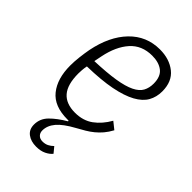

<svg xmlns="http://www.w3.org/2000/svg" viewBox="-219 -607 895 895"><g transform="rotate(45 228.5 -159.5)"><path d="M198 205Q163 205 140.5 188Q118 171 118 139Q118 100 146 71.5Q174 43 220 16L219 12H211Q124 12 83.5 -38.5Q43 -89 43 -175Q43 -201 46.5 -231.5Q50 -262 55 -289Q77 -399 137.5 -461.5Q198 -524 286 -524Q349 -524 390.5 -491Q432 -458 432 -393Q432 -356 415.5 -326.5Q399 -297 360 -275.5Q321 -254 257.5 -241.5Q194 -229 101 -227Q98 -212 97 -198.5Q96 -185 96 -176Q96 -103 125.5 -69Q155 -35 214 -35Q267 -35 304 -62Q341 -89 367 -135L402 -107Q389 -83 374.5 -66Q360 -49 343.5 -35.5Q327 -22 308.5 -11Q290 0 268 12Q213 42 189 70.5Q165 99 165 131Q165 147 175 157Q185 167 202 167Q219 167 232 160.5Q245 154 256 143L279 171Q268 185 247.5 195Q227 205 198 205ZM281 -478Q213 -478 172.5 -432.5Q132 -387 116 -309L108 -269Q189 -272 241.5 -280.5Q294 -289 324.5 -304Q355 -319 366.5 -340.5Q378 -362 378 -390Q378 -437 351.5 -457.5Q325 -478 281 -478Z"/></g></svg>

Font: IBM Plex Sans Cond Light
Style: Italic
Weight: 300
Width: 3
Italic angle: -11°
Designer: Mike Abbink, Paul van der Laan, Pieter van Rosmalen
Foundry: Bold Monday
Version: Version 1.3